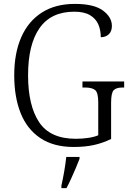

<svg xmlns="http://www.w3.org/2000/svg" viewBox="-20 -744 671 985"><path d="M358 10Q255 10 187 -35.5Q119 -81 86 -163.5Q53 -246 53 -358Q53 -471 89 -553Q125 -635 194.5 -679.5Q264 -724 364 -724Q462 -724 508 -690Q554 -656 554 -611Q554 -583 538 -568Q522 -553 497 -553Q497 -589 484.5 -618.5Q472 -648 442 -666Q412 -684 361 -684Q242 -684 183 -600Q124 -516 124 -358Q124 -203 180.5 -117.5Q237 -32 369 -32Q401 -32 432 -36.5Q463 -41 484 -50V-219Q484 -269 468 -282Q452 -295 417 -295H403V-326H617V-295H608Q577 -295 563.5 -281.5Q550 -268 550 -217V-31Q507 -10 461.5 0Q416 10 358 10ZM295 208Q303 173 309.5 135Q316 97 320 61H388V71Q380 92 368.5 119Q357 146 344.5 173.5Q332 201 321 221H295Z"/></svg>

Font: Noto Serif Tamil SemiCondensed Light
Style: Regular
Weight: 300
Width: 4
Designer: Indian Type Foundry, Tom Grace, and the Monotype Design Team
Foundry: Monotype Imaging Inc.
Version: Version 2.004; ttfautohint (v1.8.4.7-5d5b)